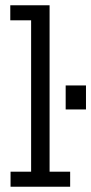

<svg xmlns="http://www.w3.org/2000/svg" viewBox="-20 -708 346 728"><path d="M246 0H20V-57H98V-631H19V-688H168V-57H246ZM229 -293V-384H306V-293Z"/></svg>

Font: Zilla Slab
Style: Regular
Weight: 400
Designer: Typotheque.com
Foundry: Typotheque type foundry
Version: Version 1.1; 2017; ttfautohint (v1.6)